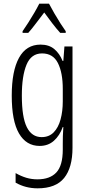

<svg xmlns="http://www.w3.org/2000/svg" viewBox="-20 -785 482 1046"><path d="M201 -542Q247 -542 276 -517.5Q305 -493 321 -453H325L331 -532H375V20Q375 128 329.5 184.5Q284 241 185 241Q119 241 65 210V158Q95 175 123.5 183.5Q152 192 184 192Q252 192 287 154.5Q322 117 322 30V-2Q322 -21 322.5 -43.5Q323 -66 325 -93H322Q305 -46 273.5 -18Q242 10 196 10Q123 10 83.5 -58Q44 -126 44 -264Q44 -398 83.5 -470Q123 -542 201 -542ZM209 -494Q150 -494 124.5 -432.5Q99 -371 99 -264Q99 -147 126 -92.5Q153 -38 207 -38Q247 -38 272.5 -64Q298 -90 310 -134.5Q322 -179 322 -233V-300Q322 -389 295.5 -441.5Q269 -494 209 -494ZM247 -765Q259 -742 276 -712.5Q293 -683 310 -656.5Q327 -630 338 -615V-606H308Q287 -629 264.5 -658.5Q242 -688 221 -717Q200 -690 176.5 -658.5Q153 -627 134 -606H103V-615Q117 -635 134 -661.5Q151 -688 167 -715.5Q183 -743 194 -765Z"/></svg>

Font: Noto Sans ExtraCondensed Light
Style: Regular
Weight: 300
Width: 2
Designer: Monotype Design Team
Foundry: Monotype Imaging Inc.
Version: Version 2.013; ttfautohint (v1.8.4.7-5d5b)